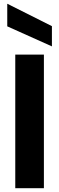

<svg xmlns="http://www.w3.org/2000/svg" viewBox="-20 -986 310 1006"><path d="M60 0V-700H210V0ZM252 -743 18 -848V-966H19L252 -849Z"/></svg>

Font: DM Sans 28pt Black
Style: Regular
Weight: 900
Version: Version 4.004;gftools[0.9.30]